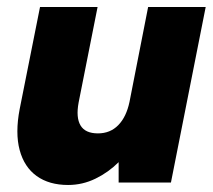

<svg xmlns="http://www.w3.org/2000/svg" viewBox="-20 -520 606 547"><path d="M467 0H318V-58Q289 -29 252 -11Q215 7 174 7Q120 7 84.5 -18.5Q49 -44 36 -92.5Q23 -141 36 -209L94 -500H258L204 -228Q196 -185 209.5 -162.5Q223 -140 259 -140Q294 -140 317 -163.5Q340 -187 349 -230L402 -500H566Z"/></svg>

Font: Albert Sans Black
Style: Italic
Weight: 900
Italic angle: -11.25°
Designer: Andreas Rasmussen
Foundry: a.Foundry
Version: Version 1.025